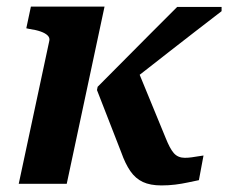

<svg xmlns="http://www.w3.org/2000/svg" viewBox="-20 -559 694 584"><path d="M396 -353 341 -282Q380 -312 419 -342.5Q458 -373 497 -403.5Q536 -434 575.5 -464.5Q615 -495 654 -525V-538H519Q479 -498 438.5 -457.5Q398 -417 358 -376.5Q318 -336 277 -295L275 -285L349 -95Q361 -61 376.5 -38.5Q392 -16 414.5 -5.5Q437 5 471 5Q493 5 513 2.5Q533 0 551.5 -4Q570 -8 585 -11L599 -86Q592 -85 582.5 -83.5Q573 -82 563 -80.5Q553 -79 542 -79Q532 -79 523.5 -82.5Q515 -86 508.5 -93.5Q502 -101 496 -112.5Q490 -124 484 -139ZM183 0H37L130 -435Q132 -444 125 -451Q118 -458 104 -463Q90 -468 69 -471L60 -473L74 -539H298Z"/></svg>

Font: Roboto Serif SemiBold
Style: Italic
Weight: 600
Italic angle: -10°
Version: Version 1.007